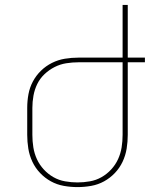

<svg xmlns="http://www.w3.org/2000/svg" viewBox="-20 -755 640 783"><path d="M296 8Q268 8 240 3Q212 -2 187.5 -15.5Q163 -29 143.5 -49.5Q124 -70 112 -95.5Q100 -121 95.5 -149Q91 -177 91 -205V-315Q91 -343 96 -370.5Q101 -398 114 -422.5Q127 -447 147 -466.5Q167 -486 192 -498.5Q217 -511 244.5 -515.5Q272 -520 300 -520H480V-735H501V-520H571V-501H501V-205Q501 -177 496.5 -149Q492 -121 480 -95.5Q468 -70 448.5 -49.5Q429 -29 404.5 -15.5Q380 -2 352 3Q324 8 296 8ZM296 -11Q321 -11 346.5 -15.5Q372 -20 394 -32.5Q416 -45 433.5 -64Q451 -83 461.5 -106Q472 -129 476 -154Q480 -179 480 -205V-501H300Q275 -501 250 -497Q225 -493 202.5 -481.5Q180 -470 161.5 -452.5Q143 -435 132 -412.5Q121 -390 116.5 -365Q112 -340 112 -315V-205Q112 -179 116 -154Q120 -129 130.5 -106Q141 -83 158.5 -64Q176 -45 198 -32.5Q220 -20 245.5 -15.5Q271 -11 296 -11Z"/></svg>

Font: Iosevka Thin Extended
Style: Regular
Weight: 100
Width: 7
Monospace: yes
Designer: Belleve Invis
Foundry: Belleve Invis
Version: Version 32.5.0; ttfautohint (v1.8.4)